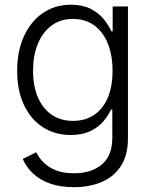

<svg xmlns="http://www.w3.org/2000/svg" viewBox="-20 -568 635 803"><path d="M289.1 214.8Q232.9 214.8 190.2 200Q147.5 185.1 118.7 158.2Q89.8 131.3 75.2 96.7L131.8 68.8Q142.6 91.8 162.6 111.8Q182.6 131.8 213.6 144.3Q244.6 156.7 289.1 156.7Q362.3 156.7 406 119.9Q449.7 83 449.7 8.3V-109.9H444.3Q432.1 -83 410.6 -58.6Q389.2 -34.2 356 -18.8Q322.8 -3.4 275.4 -3.4Q210.4 -3.4 159.9 -35.6Q109.4 -67.9 80.6 -128.2Q51.8 -188.5 51.8 -271.5Q51.8 -354 80.1 -416.3Q108.4 -478.5 159.2 -513.4Q210 -548.3 276.9 -548.3Q324.7 -548.3 357.9 -531.7Q391.1 -515.1 412.6 -489.3Q434.1 -463.4 445.8 -437H451.2V-541H515.1V11.2Q515.1 80.6 485.8 126Q456.5 171.4 405.3 193.1Q354 214.8 289.1 214.8ZM285.2 -62.5Q337.4 -62.5 374.5 -87.9Q411.6 -113.3 431.2 -160.4Q450.7 -207.5 450.7 -272.5Q450.7 -335.9 431.4 -384.8Q412.1 -433.6 375 -461.2Q337.9 -488.8 285.2 -488.8Q231.9 -488.8 194.6 -460.4Q157.2 -432.1 137.7 -383.3Q118.2 -334.5 118.2 -272.5Q118.2 -209.5 137.9 -162.4Q157.7 -115.2 195.1 -88.9Q232.4 -62.5 285.2 -62.5Z"/></svg>

Font: Inter 17pt Light
Style: Regular
Weight: 300
Version: Version 4.001;git-66647c0bb